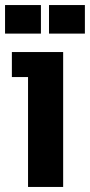

<svg xmlns="http://www.w3.org/2000/svg" viewBox="-24 -740 356 760"><path d="M87 -435H23V-534H226V0H87ZM-4 -720H138V-607H-4ZM170 -720H312V-607H170Z"/></svg>

Font: Mozilla Text BETA
Style: Bold
Weight: 700
Designer: Studio DRAMA
Foundry: Studio DRAMA
Version: Version 0.100